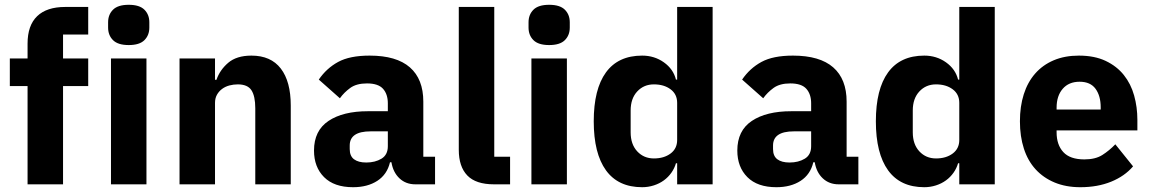

<svg xmlns="http://www.w3.org/2000/svg" viewBox="-20 -769 4801 801"><path d="M95 -410H21V-525H95V-587Q95 -663 135 -701.5Q175 -740 252 -740H348V-625H243V-525H348V-410H243V0H95Z M517 -581Q472 -581 451.5 -601.5Q431 -622 431 -654V-676Q431 -708 451.5 -728.5Q472 -749 517 -749Q562 -749 582.5 -728.5Q603 -708 603 -676V-654Q603 -622 582.5 -601.5Q562 -581 517 -581ZM443 -525H591V0H443Z M729 0V-525H877V-436H883Q897 -477 932 -507Q967 -537 1029 -537Q1110 -537 1151.5 -483Q1193 -429 1193 -329V0H1045V-317Q1045 -368 1029 -392.5Q1013 -417 972 -417Q954 -417 937 -412.5Q920 -408 906.5 -398Q893 -388 885 -373.5Q877 -359 877 -340V0Z M1713 0Q1673 0 1646.5 -25Q1620 -50 1613 -92H1607Q1595 -41 1554 -14.5Q1513 12 1453 12Q1374 12 1332 -30Q1290 -72 1290 -141Q1290 -224 1350.5 -264.5Q1411 -305 1515 -305H1598V-338Q1598 -376 1578 -398.5Q1558 -421 1511 -421Q1467 -421 1441 -402Q1415 -383 1398 -359L1310 -437Q1342 -484 1390.5 -510.5Q1439 -537 1522 -537Q1634 -537 1690 -488Q1746 -439 1746 -345V-115H1795V0ZM1508 -91Q1545 -91 1571.5 -107Q1598 -123 1598 -159V-221H1526Q1439 -221 1439 -162V-147Q1439 -118 1457 -104.5Q1475 -91 1508 -91Z M2041 0Q1965 0 1929.5 -37Q1894 -74 1894 -144V-740H2042V-115H2108V0Z M2271 -581Q2226 -581 2205.5 -601.5Q2185 -622 2185 -654V-676Q2185 -708 2205.5 -728.5Q2226 -749 2271 -749Q2316 -749 2336.5 -728.5Q2357 -708 2357 -676V-654Q2357 -622 2336.5 -601.5Q2316 -581 2271 -581ZM2197 -525H2345V0H2197Z M2805 -88H2800Q2794 -67 2781 -48.5Q2768 -30 2749.5 -16.5Q2731 -3 2707.5 4.5Q2684 12 2659 12Q2559 12 2508 -58.5Q2457 -129 2457 -263Q2457 -397 2508 -467Q2559 -537 2659 -537Q2710 -537 2749.5 -509Q2789 -481 2800 -437H2805V-740H2953V0H2805ZM2708 -108Q2750 -108 2777.5 -128.5Q2805 -149 2805 -185V-340Q2805 -376 2777.5 -396.5Q2750 -417 2708 -417Q2666 -417 2638.5 -387.5Q2611 -358 2611 -308V-217Q2611 -167 2638.5 -137.5Q2666 -108 2708 -108Z M3479 0Q3439 0 3412.5 -25Q3386 -50 3379 -92H3373Q3361 -41 3320 -14.5Q3279 12 3219 12Q3140 12 3098 -30Q3056 -72 3056 -141Q3056 -224 3116.5 -264.5Q3177 -305 3281 -305H3364V-338Q3364 -376 3344 -398.5Q3324 -421 3277 -421Q3233 -421 3207 -402Q3181 -383 3164 -359L3076 -437Q3108 -484 3156.5 -510.5Q3205 -537 3288 -537Q3400 -537 3456 -488Q3512 -439 3512 -345V-115H3561V0ZM3274 -91Q3311 -91 3337.5 -107Q3364 -123 3364 -159V-221H3292Q3205 -221 3205 -162V-147Q3205 -118 3223 -104.5Q3241 -91 3274 -91Z M3982 -88H3977Q3971 -67 3958 -48.5Q3945 -30 3926.5 -16.5Q3908 -3 3884.5 4.5Q3861 12 3836 12Q3736 12 3685 -58.5Q3634 -129 3634 -263Q3634 -397 3685 -467Q3736 -537 3836 -537Q3887 -537 3926.5 -509Q3966 -481 3977 -437H3982V-740H4130V0H3982ZM3885 -108Q3927 -108 3954.5 -128.5Q3982 -149 3982 -185V-340Q3982 -376 3954.5 -396.5Q3927 -417 3885 -417Q3843 -417 3815.5 -387.5Q3788 -358 3788 -308V-217Q3788 -167 3815.5 -137.5Q3843 -108 3885 -108Z M4487 12Q4427 12 4380 -7.5Q4333 -27 4300.5 -62.5Q4268 -98 4251.5 -149Q4235 -200 4235 -263Q4235 -325 4251 -375.5Q4267 -426 4298.5 -462Q4330 -498 4376 -517.5Q4422 -537 4481 -537Q4546 -537 4592.5 -515Q4639 -493 4668.5 -456Q4698 -419 4711.5 -370.5Q4725 -322 4725 -269V-225H4388V-217Q4388 -165 4416 -134.5Q4444 -104 4504 -104Q4550 -104 4579 -122.5Q4608 -141 4633 -167L4707 -75Q4672 -34 4615.5 -11Q4559 12 4487 12ZM4484 -428Q4439 -428 4413.5 -398.5Q4388 -369 4388 -320V-312H4572V-321Q4572 -369 4550.5 -398.5Q4529 -428 4484 -428Z"/></svg>

Font: IBMPlexSans-Bold
Style: Bold
Weight: 700
Designer: Mike Abbink, Paul van der Laan, Pieter van Rosmalen
Foundry: Bold Monday
Version: Version 3.1